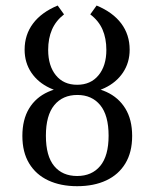

<svg xmlns="http://www.w3.org/2000/svg" viewBox="-20 -652 550 684"><path d="M254.8 11.3Q196 11.3 152 -9.3Q108.1 -29.8 83.9 -69.8Q59.7 -109.7 59.7 -167.7Q59.7 -225.8 83.5 -265.3Q107.3 -304.8 151.2 -324.6Q195.2 -344.4 254.8 -344.4Q315.3 -344.4 358.9 -324.6Q402.4 -304.8 426.6 -265.3Q450.8 -225.8 450.8 -167.7Q450.8 -109.7 426.6 -69.8Q402.4 -29.8 358.5 -9.3Q314.5 11.3 254.8 11.3ZM254.8 -25Q307.3 -25 337.1 -60.9Q366.9 -96.8 366.9 -168.5Q366.9 -241.1 337.1 -277.4Q307.3 -313.7 255.6 -313.7Q203.2 -313.7 173.4 -277.4Q143.5 -241.1 143.5 -168.5Q143.5 -96 173 -60.5Q202.4 -25 254.8 -25ZM254.8 -318.5Q200 -318.5 157.7 -338.3Q115.3 -358.1 91.5 -393.5Q67.7 -429 67.7 -475Q67.7 -528.2 97.6 -568.1Q127.4 -608.1 185.5 -632.3L208.1 -600.8Q179 -578.2 165.3 -546.8Q151.6 -515.3 151.6 -474.2Q151.6 -417.7 179 -383.9Q206.5 -350 254.8 -350Q303.2 -350 331 -383.9Q358.9 -417.7 358.9 -474.2Q358.9 -515.3 345.2 -546.8Q331.5 -578.2 301.6 -600.8L324.2 -632.3Q382.3 -608.1 412.1 -568.1Q441.9 -528.2 441.9 -475Q441.9 -429 418.1 -393.5Q394.4 -358.1 352.4 -338.3Q310.5 -318.5 254.8 -318.5Z"/></svg>

Font: Playfair 9pt
Style: Regular
Weight: 400
Designer: Claus Eggers Sørensen
Foundry: Claus Eggers Sørensen
Version: Version 2.203